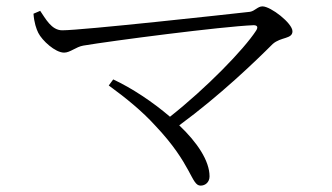

<svg xmlns="http://www.w3.org/2000/svg" viewBox="-20 -625 1040 602"><path d="M335 -376 321 -357C376 -317 426 -276 466 -232C583 -109 579 -43 609 -43C624 -43 637 -54 637 -72C637 -121 598 -179 542 -232C670 -326 780 -432 835 -487C861 -510 897 -502 897 -527C897 -552 829 -605 803 -605C788 -605 780 -591 764 -588C693 -580 238 -530 175 -530C141 -530 122 -568 106 -591L85 -582C87 -554 94 -534 100 -522C112 -498 153 -460 181 -460C200 -460 218 -478 241 -482C330 -497 675 -542 775 -546C787 -546 790 -540 783 -529C744 -469 627 -349 513 -259C458 -306 393 -349 335 -376Z"/></svg>

Font: Noto Serif CJK TC Light
Style: Regular
Weight: 300
Designer: Ryoko NISHIZUKA 西塚涼子 (kana & ideographs); Frank Grießhammer (Latin, Greek & Cyrillic); Wenlong ZHANG 张文龙 (bopomofo); San
Foundry: Adobe
Version: Version 2.001;hotconv 1.1.0;makeotfexe 2.6.0